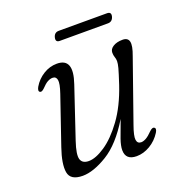

<svg xmlns="http://www.w3.org/2000/svg" viewBox="-110 -668 730 772"><g transform="rotate(-20 255.5 -281.5)"><path d="M450.5 -75.5Q461 -70.5 450.5 -53.5Q432.5 -25 404.2 -8.2Q376 8.5 346.5 8.5Q299.5 8.5 299.5 -34Q299.5 -52.5 309.2 -80.5Q319 -108.5 336.5 -154.5Q282.5 -65 222 -28.2Q161.5 8.5 116 8.5Q63.5 8.5 57.2 -28Q51 -64.5 73.5 -129.5L143 -332.5Q156.5 -372 153.5 -387.8Q150.5 -403.5 135.5 -403.5Q125.5 -403.5 114.2 -397.5Q103 -391.5 87.5 -375Q76 -364 69.5 -367.5Q60 -372 69.5 -389.5Q86 -417.5 113.2 -434.2Q140.5 -451 171 -451Q243.5 -451 209 -349.5L136.5 -133.5Q118.5 -80 125 -59.5Q131.5 -39 159 -39Q188.5 -39 229.2 -66.2Q270 -93.5 310 -148.2Q350 -203 377.5 -284.5Q393 -331.5 397.8 -349.5Q402.5 -367.5 402.5 -377.5Q402.5 -387.5 399.2 -396.2Q396 -405 396 -416Q396 -431.5 411.8 -441.2Q427.5 -451 452.5 -451Q475 -451 479.2 -433Q483.5 -415 468.5 -375L377 -114.5Q361.5 -71.5 364 -54.8Q366.5 -38 382.5 -38Q392 -38 403.8 -44.5Q415.5 -51 432 -68Q444 -79 450.5 -75.5ZM200 -553Q205 -572.5 224 -572.5H430Q449.5 -572.5 444.5 -553Q439 -533 420 -533H214Q195 -533 200 -553Z"/></g></svg>

Font: Fraunces 72pt S050 Light
Style: Italic
Weight: 300
Italic angle: -16°
Version: Version 1.000; ttfautohint (v1.8.3)